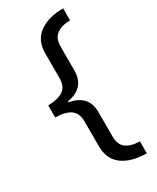

<svg xmlns="http://www.w3.org/2000/svg" viewBox="-220 -778 820 1000"><g transform="rotate(-30 190.0 -278.0)"><path d="M348 158Q256 157 203 118Q150 79 150 -1V-148Q150 -199 118.5 -220.5Q87 -242 28 -242V-315Q87 -316 118.5 -337Q150 -358 150 -408V-556Q150 -636 205 -675Q260 -714 348 -714V-642Q296 -641 266.5 -619Q237 -597 237 -548V-404Q237 -301 128 -282V-276Q237 -257 237 -154V-7Q237 42 266 63.5Q295 85 348 86Z"/></g></svg>

Font: Noto Znamenny Musical Notation
Style: Regular
Weight: 400
Version: Version 1.003; ttfautohint (v1.8.4.7-5d5b)